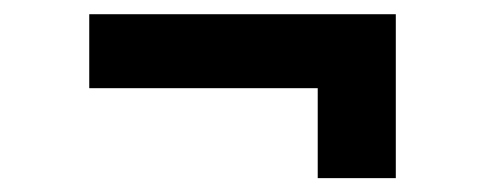

<svg xmlns="http://www.w3.org/2000/svg" viewBox="-20 -396 708 270"><path d="M426.8 -145.5V-272H105.5V-376H536.6V-145.5Z"/></svg>

Font: Inter 17pt SemiBold
Style: Regular
Weight: 600
Version: Version 4.001;git-66647c0bb